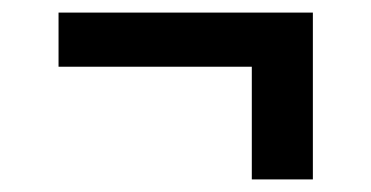

<svg xmlns="http://www.w3.org/2000/svg" viewBox="-20 -388 590 305"><path d="M380 -103V-282H73V-368H477V-103Z"/></svg>

Font: Lode Dark Term
Style: Bold
Weight: 700
Monospace: yes
Designer: Belleve Invis
Foundry: Belleve Invis
Version: Version 29.2.0